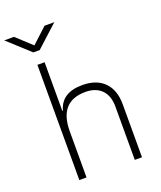

<svg xmlns="http://www.w3.org/2000/svg" viewBox="-209 -1043 962 1147"><g transform="rotate(-20 272.0 -469.0)"><path d="M446.3 0V-338.9Q446.3 -407.7 409.7 -445.1Q373 -482.4 307.6 -482.4Q139.6 -482.4 139.6 -293V0H93.8V-732.4H139.6V-423.8H143.6Q171.9 -527.3 303.2 -527.3Q393.6 -527.3 442.9 -477.5Q492.2 -427.7 492.2 -336.9V0ZM96.7 -810.5 -42.5 -937.5H19.5L116.7 -847.7L213.9 -937.5H275.9L136.7 -810.5Z"/></g></svg>

Font: Cascadia Mono ExtraLight
Style: Regular
Weight: 200
Monospace: yes
Designer: Aaron Bell
Foundry: Saja Typeworks
Version: Version 2404.023; ttfautohint (v1.8.4)